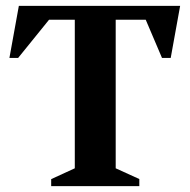

<svg xmlns="http://www.w3.org/2000/svg" viewBox="-20 -632 644 652"><path d="M153.8 0V-23.7L234 -60.5V-564.9H146.5L41.6 -435.3H12L44 -612H591.7L559.7 -435.3H530.1L474.9 -564.9H372.9V-60.5L453.1 -24V0Z"/></svg>

Font: Ancizar Serif Light
Style: Regular
Weight: 300
Designer: Cesar Puertas, Viviana Monsalve, Julian Moncada, Julian Prieto, Jose Castro, Felipe Aragon, Mariel Hernandez, Sara Alarc
Version: Version 8.100